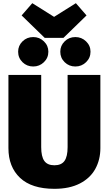

<svg xmlns="http://www.w3.org/2000/svg" viewBox="-20 -1167 684 1207"><path d="M611 -236Q611 -163 579 -105Q547 -47 482 -13.5Q417 20 322 20Q179 20 106 -49Q33 -118 33 -236V-696H239V-242Q239 -183 258.5 -155.5Q278 -128 322 -128Q366 -128 385.5 -155.5Q405 -183 405 -242V-696H611ZM524 -1070 379 -929H261L116 -1070L183 -1147L320 -1061L457 -1147ZM284 -842Q284 -803 256 -776Q228 -749 189 -749Q149 -749 121.5 -776Q94 -803 94 -842Q94 -880 121.5 -907Q149 -934 189 -934Q228 -934 256 -907Q284 -880 284 -842ZM549 -842Q549 -803 521 -776Q493 -749 454 -749Q414 -749 386.5 -776Q359 -803 359 -842Q359 -880 386.5 -907Q414 -934 454 -934Q493 -934 521 -907Q549 -880 549 -842Z"/></svg>

Font: FiraGO Heavy
Style: Regular
Weight: 900
Designer: bBox Type
Foundry: bBox Type GmbH
Version: Version 1.001